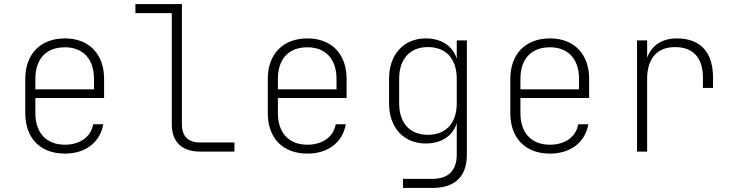

<svg xmlns="http://www.w3.org/2000/svg" viewBox="-20 -750 3640 950"><path d="M301 10C404 10 475 -46 491 -135H441C430 -72 375 -34 301 -34C208 -34 155 -94 155 -190V-265H495V-360C495 -481 422 -560 301 -560C179 -560 105 -481 105 -360V-190C105 -68 178 10 301 10ZM155 -308V-360C155 -457 207 -516 301 -516C393 -516 445 -456 445 -360V-308Z M970 0H1140V-45H970C911 -45 880 -76 880 -135V-730H650V-685H830V-135C830 -48 880 0 970 0Z M1501 10C1604 10 1675 -46 1691 -135H1641C1630 -72 1575 -34 1501 -34C1408 -34 1355 -94 1355 -190V-265H1695V-360C1695 -481 1622 -560 1501 -560C1379 -560 1305 -481 1305 -360V-190C1305 -68 1378 10 1501 10ZM1355 -308V-360C1355 -457 1407 -516 1501 -516C1593 -516 1645 -456 1645 -360V-308Z M1974 180H2119C2231 180 2290 124 2290 15V-550H2240V-459C2221 -522 2164 -560 2087 -560C1977 -560 1905 -480 1905 -360V-239C1905 -119 1977 -40 2087 -40C2164 -40 2221 -78 2240 -141V15C2240 94 2198 135 2119 135H1974ZM2097 -83C2008 -83 1955 -141 1955 -239V-360C1955 -458 2008 -517 2097 -517C2188 -517 2240 -458 2240 -360V-239C2240 -141 2187 -83 2097 -83Z M2701 10C2804 10 2875 -46 2891 -135H2841C2830 -72 2775 -34 2701 -34C2608 -34 2555 -94 2555 -190V-265H2895V-360C2895 -481 2822 -560 2701 -560C2579 -560 2505 -481 2505 -360V-190C2505 -68 2578 10 2701 10ZM2555 -308V-360C2555 -457 2607 -516 2701 -516C2793 -516 2845 -456 2845 -360V-308Z M3132 0H3182V-360C3182 -460 3231 -517 3320 -517C3411 -517 3458 -463 3458 -365V-315H3508V-365C3508 -489 3449 -560 3328 -560C3255 -560 3203 -524 3182 -464V-550H3132Z"/></svg>

Font: JetBrains Mono Thin
Style: Regular
Weight: 100
Monospace: yes
Designer: Philipp Nurullin, Konstantin Bulenkov
Foundry: JetBrains
Version: Version 2.305